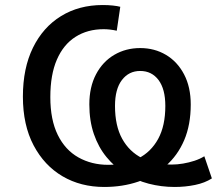

<svg xmlns="http://www.w3.org/2000/svg" viewBox="-20 -734 862 763"><path d="M394 9Q301 9 228.5 -33.5Q156 -76 113.5 -156.5Q71 -237 71 -350Q71 -463 111 -544.5Q151 -626 222.5 -670Q294 -714 388 -714Q410 -714 428.5 -712Q447 -710 458 -707L444 -612Q430 -615 417 -616.5Q404 -618 392 -618Q328 -618 280 -587.5Q232 -557 206 -497Q180 -437 180 -348Q180 -258 209.5 -198Q239 -138 291.5 -108.5Q344 -79 410 -79Q479 -79 529.5 -104.5Q580 -130 608.5 -182Q637 -234 637 -313Q637 -380 610 -416Q583 -452 537 -452Q492 -452 464.5 -416Q437 -380 437 -313Q437 -234 465.5 -182.5Q494 -131 545 -105.5Q596 -80 662 -80Q684 -80 707.5 -84Q731 -88 752.5 -95Q774 -102 792 -113L822 -25Q794 -7 755 1Q716 9 674 9Q621 9 571 -4Q521 -17 478.5 -43.5Q436 -70 403.5 -109.5Q371 -149 353 -201.5Q335 -254 335 -319Q335 -388 361.5 -438.5Q388 -489 434 -516Q480 -543 537 -543Q594 -543 639.5 -516Q685 -489 711.5 -438.5Q738 -388 738 -319Q738 -238 712 -177Q686 -116 638.5 -74.5Q591 -33 529 -12Q467 9 394 9Z"/></svg>

Font: Nunito Sans 7pt SemiCondensed SemiBold
Style: Regular
Weight: 600
Width: 4
Designer: Vernon Adams
Foundry: Vernon Adams
Version: Version 3.101;gftools[0.9.27]